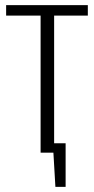

<svg xmlns="http://www.w3.org/2000/svg" viewBox="-20 -598 368 752"><path d="M139 0V-537H4V-578H324V-537H192V0ZM197 134 187 -37H237V134Z"/></svg>

Font: Oswald ExtraLight
Style: Regular
Weight: 250
Designer: Vernon Adams
Foundry: Vernon Adams
Version: Version 4.103;gftools[0.9.33.dev8+g029e19f]